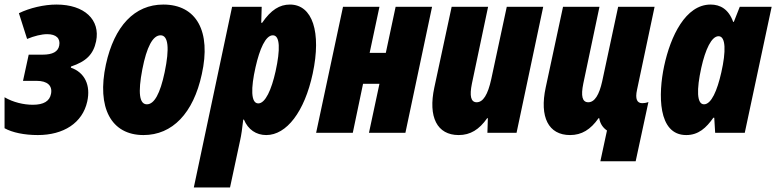

<svg xmlns="http://www.w3.org/2000/svg" viewBox="-20 -583 3408 843"><path d="M146 10C259 10 342 -43 363 -137C379 -209 352 -265 291 -286L292 -291C358 -313 390 -344 402 -402C421 -496 351 -563 228 -563C173 -563 110 -548 63 -525L99 -412C130 -425 163 -433 187 -433C227 -433 246 -414 240 -383C235 -356 211 -343 167 -343H106L81 -228H141C188 -228 211 -207 204 -171C198 -139 172 -123 124 -123C84 -123 37 -134 0 -156V-20C34 -1 87 10 146 10Z M610 10C737 10 829 -86 866 -257C908 -445 843 -563 697 -563C571 -563 482 -469 445 -300C404 -110 468 10 610 10ZM625 -125C592 -125 585 -175 605 -279C624 -377 651 -428 685 -428C719 -428 725 -371 703 -266C683 -171 657 -125 625 -125Z M831 240H990L1035 30C1039 13 1044 -21 1048 -58H1051C1069 -14 1105 10 1149 10C1238 10 1317 -92 1353 -260C1392 -442 1352 -563 1253 -563C1208 -563 1170 -540 1131 -483H1127L1129 -553H999ZM1114 -129C1081 -129 1081 -196 1102 -288C1120 -368 1146 -428 1178 -428C1210 -428 1211 -365 1190 -270C1172 -189 1145 -129 1114 -129Z M1368 0H1529L1574 -215H1646L1600 0H1760L1877 -553H1717L1674 -351H1603L1646 -553H1486Z M1994 10C2045 10 2084 -14 2119 -64H2122L2120 0H2248L2365 -553H2205L2137 -236C2122 -167 2101 -134 2073 -134C2047 -134 2041 -162 2052 -216L2123 -553H1963L1887 -199C1859 -69 1899 10 1994 10Z M2616 125H2771L2827 -135C2816 -131 2808 -130 2800 -130C2777 -130 2768 -148 2777 -189L2854 -553H2694L2624 -226C2611 -167 2591 -134 2563 -134C2536 -134 2530 -162 2541 -216L2612 -553H2452L2376 -199C2348 -69 2388 10 2483 10C2534 10 2573 -14 2608 -64H2611C2615 -38 2629 -21 2645 -10Z M2993 10C3047 10 3081 -22 3112 -66H3116L3120 0H3250L3368 -553H3228L3202 -487H3199C3179 -543 3142 -563 3100 -563C2990 -563 2924 -424 2896 -293C2870 -171 2867 10 2993 10ZM3071 -125C3039 -125 3038 -190 3059 -285C3077 -366 3104 -424 3135 -424C3167 -424 3168 -357 3147 -265C3129 -185 3103 -125 3071 -125Z"/></svg>

Font: Noto Sans ExtraCondensed Black
Style: Italic
Weight: 900
Width: 2
Italic angle: -12°
Designer: Monotype Design Team
Foundry: Monotype Imaging Inc.
Version: Version 2.013